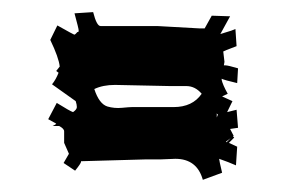

<svg xmlns="http://www.w3.org/2000/svg" viewBox="-20 -501 492 317"><path d="M85 -231.9 93.8 -247.1 85.9 -265.1V-284.2Q85.9 -288.6 77.6 -293H66.9Q72.3 -295.4 72.8 -296.9L59.6 -304.2L73.7 -331.1Q95.7 -317.4 100.6 -315.9Q106.9 -320.3 106.9 -324.2Q106.9 -328.1 105 -334L65.9 -361.8Q72.3 -369.6 76.7 -380.9L72.8 -383.8L78.6 -391.1Q77.1 -405.8 63 -435.1L74.7 -459Q101.6 -443.8 102.8 -443.8Q104 -443.8 107.9 -448.2H108.9Q109.9 -448.2 109.9 -450.9Q109.9 -453.6 103 -479L133.8 -481Q139.6 -458 146 -458H239.7L309.6 -454.1H317.9Q318.8 -456.1 329.6 -475.1L359.9 -474.1L343.8 -444.8Q344.7 -445.3 353.5 -447.8Q362.3 -450.2 368.7 -453.1L370.6 -424.8Q348.6 -416.5 348.6 -416L350.6 -398.9L349.6 -393.1H352.1Q356.4 -393.1 373 -388.2L371.6 -363.8Q350.6 -368.7 345.7 -371.1L346.7 -370.1H345.7Q347.7 -360.8 356 -346.2L346.7 -341.8L363.8 -334L355 -315.9L370.6 -319.8L373 -290L359.9 -288.1L365.7 -276.9L364.7 -275.9L366.7 -273.9L357.9 -265.1L371.6 -258.8L369.6 -228Q357.4 -233.4 341.8 -238.8Q341.8 -236.3 346.7 -215.8L314.9 -204.1Q305.2 -238.8 269.5 -238.8L244.6 -237.8H219.7L116.7 -234.9H113.8V-233.9Q113.8 -231.4 104 -219.2ZM260.7 -358.9 169.9 -360.8Q149.9 -360.8 135.7 -354Q143.6 -329.6 157.2 -325.2Q168.9 -321.8 181.4 -323Q193.8 -324.2 197.8 -324.2H266.6Q297.9 -324.2 313 -346.2Q302.2 -358.9 287.6 -358.9ZM360.8 -272.9 353 -267.1 354 -266.1ZM339.8 -312Q337.9 -313 337.9 -314V-307.1Z"/></svg>

Font: Eater Caps
Style: Regular
Weight: 400
Version: Version 001.002